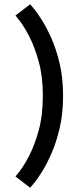

<svg xmlns="http://www.w3.org/2000/svg" viewBox="-20 -731 365 892"><path d="M52 89Q52 89 71 65Q90 41 115 -6.5Q140 -54 159.5 -124Q179 -194 179 -286Q179 -377 159.5 -446.5Q140 -516 115 -563.5Q90 -611 71 -635Q52 -659 52 -659L120 -711Q120 -711 135.5 -693Q151 -675 173.5 -639.5Q196 -604 219 -552.5Q242 -501 257.5 -434.5Q273 -368 273 -286Q273 -204 257.5 -137Q242 -70 219 -18Q196 34 173.5 69.5Q151 105 135.5 123Q120 141 120 141Z"/></svg>

Font: Syne SemiBold
Style: Regular
Weight: 600
Designer: Lucas Descroix
Foundry: Bonjour Monde
Version: Version 2.200; ttfautohint (v1.8.4)